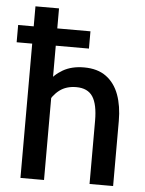

<svg xmlns="http://www.w3.org/2000/svg" viewBox="-59 -793 630 836"><g transform="rotate(5 255.5 -375.0)"><path d="M62 0V-750H165V-418.5L141 -421.5Q166 -459.5 204.2 -481.5Q242.5 -503.5 296 -503.5Q355.5 -503.5 393.2 -475.8Q431 -448 449 -398.8Q467 -349.5 467 -284V0H364V-276Q364 -348 342 -381.5Q320 -415 270 -415Q226.5 -415 197 -392.8Q167.5 -370.5 148.5 -329.5L165 -394.5V0ZM-6 -587V-662.5H310V-587Z"/></g></svg>

Font: Cabin SemiCondensedMedium
Style: Regular
Weight: 500
Width: 4
Designer: Pablo Impallari
Foundry: Pablo Impallari. http://www.impallari.com Igino Marini. http://www.ikern.com
Version: Version 3.001